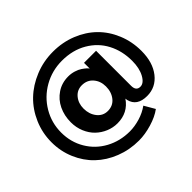

<svg xmlns="http://www.w3.org/2000/svg" viewBox="-192 -935 1319 1319"><g transform="rotate(-45 468.0 -275.0)"><path d="M26.9 -267.1Q26.9 -356.9 61.8 -437.5Q96.7 -518.1 156.5 -575.4Q216.3 -632.8 299.1 -666.5Q381.8 -700.2 474.1 -700.2Q566.4 -700.2 647 -668Q727.5 -635.7 784.9 -579.6Q842.3 -523.4 875.2 -444.1Q908.2 -364.7 908.2 -273.9Q908.2 -162.6 854.7 -94.7Q801.3 -26.9 716.8 -26.9Q619.1 -26.9 600.1 -105L598.1 -120.1Q542 -38.1 439.9 -38.1Q397 -38.1 356.7 -54.9Q316.4 -71.8 285.6 -101.6Q254.9 -131.3 236.3 -175.3Q217.8 -219.2 217.8 -270Q217.8 -334.5 243.4 -387.9Q269 -441.4 317.4 -473.6Q365.7 -505.9 428.2 -505.9Q456.5 -505.9 483.6 -497.6Q510.7 -489.3 528.3 -477.3Q545.9 -465.3 556.9 -455.3Q567.9 -445.3 570.8 -439V-495.1H688V-154.8Q688 -105 729 -105Q763.2 -105 789.1 -152.3Q814.9 -199.7 814.9 -271Q814.9 -367.2 774.4 -444.3Q733.9 -521.5 655.8 -567.1Q577.6 -612.8 474.1 -612.8Q377.9 -612.8 296.6 -566.7Q215.3 -520.5 168.2 -440.9Q121.1 -361.3 121.1 -267.1Q121.1 -174.3 165.8 -98.9Q210.4 -23.4 288.3 18.8Q366.2 61 460.9 61Q507.3 61 559.1 45.7Q610.8 30.3 650.9 1L695.8 78.1Q652.3 110.4 586.2 130.1Q520 149.9 460.9 149.9Q369.6 149.9 289.1 118.2Q208.5 86.4 150.9 31.2Q93.3 -23.9 60.1 -101.6Q26.9 -179.2 26.9 -267.1ZM346.2 -274.9Q346.2 -220.7 376 -182.9Q405.8 -145 453.1 -145Q503.4 -145 533.2 -182.1Q563 -219.2 563 -273.9Q563 -326.2 532.2 -361.6Q501.5 -397 451.2 -397Q404.8 -397 375.5 -361.6Q346.2 -326.2 346.2 -274.9Z"/></g></svg>

Font: Montserrat Semi Bold
Style: Regular
Weight: 600
Designer: Julieta Ulanovsky
Foundry: Julieta Ulanovsky
Version: Version 3.001;PS 003.001;hotconv 1.0.70;makeotf.lib2.5.58329